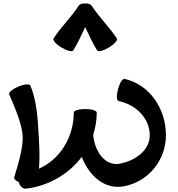

<svg xmlns="http://www.w3.org/2000/svg" viewBox="-20 -1061 1042 1127"><path d="M410 -765C437 -808 458 -856 480 -902C502 -856 523 -808 550 -765C557 -755 587 -763 619 -782C651 -801 672 -825 666 -835C623 -902 563 -958 520 -1025C512 -1037 496 -1043 480 -1040C463 -1043 447 -1037 440 -1025C397 -958 337 -902 294 -835C288 -825 309 -801 341 -782C373 -763 403 -755 410 -765ZM136 46C269 29 385 -41 460 -140C504 -27 594 52 705 33C850 7 954 -120 954 -267C954 -422 860 -564 711 -598C700 -601 683 -575 673 -539C663 -503 664 -471 676 -468C777 -447 859 -368 859 -267C859 -178 774 -117 682 -100C597 -85 535 -172 527 -270C540 -311 548 -355 548 -400C548 -412 517 -421 480 -421C443 -421 413 -412 413 -400C413 -256 332 -125 209 -71C214 -134 211 -205 207 -269C202 -368 193 -481 158 -559C154 -570 122 -567 88 -553C53 -538 29 -518 34 -507C68 -429 109 -332 113 -264C117 -199 88 -99 63 -19C61 -11 72 -1 91 9C95 32 116 50 136 46Z"/></svg>

Font: Nupuram Expanded Bold
Style: Regular
Weight: 700
Width: 7
Designer: Santhosh Thottingal (santhosh.thottingal@gmail.com)
Foundry: SMC
Version: Version 1.000